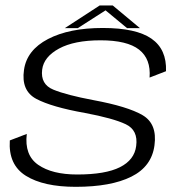

<svg xmlns="http://www.w3.org/2000/svg" viewBox="-20 -700 704 724"><path d="M265.5 4.5Q144.5 4.5 77.8 -37Q11 -78.5 17 -170.5L81 -195Q71.5 -115 124 -78.5Q176.5 -42 271 -42Q377.5 -42 432.2 -69.5Q487 -97 493.5 -149.5Q501.5 -209 454.2 -231.5Q407 -254 300.5 -274Q174.5 -296.5 116.8 -327.2Q59 -358 70.5 -436.5Q81 -511 161 -552.8Q241 -594.5 367.5 -594.5Q493.5 -594.5 551.2 -554.2Q609 -514 606 -431.5L544 -407.5Q549.5 -477.5 504.5 -512.8Q459.5 -548 359 -548Q260 -548 202.5 -516.8Q145 -485.5 139 -437.5Q132 -382 181.5 -361.8Q231 -341.5 332 -322.5Q461.5 -298.5 517.5 -265.8Q573.5 -233 562.5 -152Q552 -72 475.2 -33.8Q398.5 4.5 265.5 4.5ZM224.5 -594 356 -679.5H405L507.5 -594H459L378 -661L273.5 -594Z"/></svg>

Font: Anybody ExtraExpanded Light
Style: Italic
Weight: 300
Width: 8
Italic angle: -10°
Designer: Tyler Finck
Foundry: Etcetera Type Company
Version: Version 1.010; ttfautohint (v1.8.3) -l 8 -r 50 -G 200 -x 14 